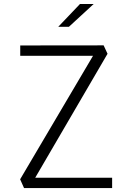

<svg xmlns="http://www.w3.org/2000/svg" viewBox="-20 -962 660 982"><path d="M83 -45 467.5 -696.5 469.5 -676.5H83.5V-729.5L510 -730L530 -687L145.5 -28L135.5 -53H553.5V0H103ZM459 -941.5H389L278 -825H332.5Z"/></svg>

Font: Monaspace Krypton Var ExLight
Style: Regular
Weight: 200
Designer: Riley Cran and the Lettermatic Team
Version: Version 1.200 (Monaspace Krypton Var)